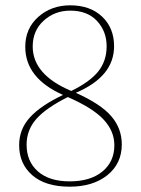

<svg xmlns="http://www.w3.org/2000/svg" viewBox="-20 -687 530 722"><path d="M242 -5Q320 -5 365 -42Q410 -79 410 -141Q410 -194 369.5 -237.5Q329 -281 235 -322Q153 -281 116.5 -239.5Q80 -198 80 -143Q80 -80 122.5 -42.5Q165 -5 242 -5ZM103 -512Q103 -406 248 -345Q318 -379 349.5 -418.5Q381 -458 381 -513Q381 -569 345 -608Q309 -647 244 -647Q186 -647 144.5 -609.5Q103 -572 103 -512ZM265 -338Q359 -296 398.5 -250Q438 -204 438 -144Q438 -72 384 -28.5Q330 15 242 15Q151 15 101.5 -28Q52 -71 52 -141Q52 -201 92.5 -245.5Q133 -290 217 -330Q75 -393 75 -511Q75 -580 124 -623.5Q173 -667 244 -667Q319 -667 364 -624.5Q409 -582 409 -513Q409 -399 265 -338Z"/></svg>

Font: TypoPRO Source Serif Pro
Style: Regular
Weight: 200
Designer: Frank Grießhammer
Foundry: Adobe Systems Incorporated
Version: Version 1.017;PS (version unavailable);hotconv 1.0.79;makeot